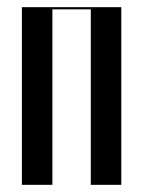

<svg xmlns="http://www.w3.org/2000/svg" viewBox="-20 -515 394 535"><path d="M41 -495V0H126V-489H233V0H318V-495Z"/></svg>

Font: Moniqa SemBd Display
Style: Regular
Weight: 600
Designer: Rajesh Rajput
Foundry: Rajesh Rajput
Version: Version 1.000